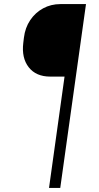

<svg xmlns="http://www.w3.org/2000/svg" viewBox="-20 -770 486 940"><path d="M275 150H220L296 -395H226Q156.5 -395 120.8 -440.5Q85 -486 94 -560L97 -585Q103 -634.5 128 -671.5Q153 -708.5 191.2 -729.2Q229.5 -750 276 -750H401Z"/></svg>

Font: Mohave Light Light
Style: Italic
Weight: 300
Italic angle: -8°
Version: Version 2.003